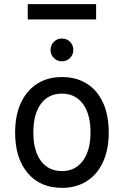

<svg xmlns="http://www.w3.org/2000/svg" viewBox="-20 -895 598 927"><path d="M279 12Q174 12 113.5 -59.8Q53 -131.5 53 -255Q53 -337.5 80.5 -397.5Q108 -457.5 158.8 -490.2Q209.5 -523 279 -523Q349 -523 399.8 -490.8Q450.5 -458.5 477.8 -398.5Q505 -338.5 505 -256Q505 -173.5 477.5 -113.2Q450 -53 399.2 -20.5Q348.5 12 279 12ZM279 -69Q343.5 -69 380.2 -118.8Q417 -168.5 417 -256Q417 -344 380.2 -393.5Q343.5 -443 279 -443Q214 -443 177.5 -393.8Q141 -344.5 141 -255Q141 -167.5 177.5 -118.2Q214 -69 279 -69ZM279 -599Q256 -599 240 -615Q224 -631 224 -654Q224 -677.5 240 -693.2Q256 -709 279 -709Q302.5 -709 318.2 -693.2Q334 -677.5 334 -654Q334 -631 318.2 -615Q302.5 -599 279 -599ZM114 -801V-875H444V-801Z"/></svg>

Font: Undotted
Style: Regular
Weight: 400
Designer: Delve Withrington, Dave Bailey, Thomas Jockin
Foundry: Delve Fonts LLC
Version: Version 4.000